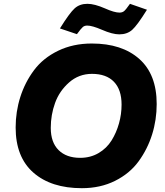

<svg xmlns="http://www.w3.org/2000/svg" viewBox="-20 -972 862 1006"><path d="M246 -302Q246 -226 287 -185.5Q328 -145 400 -145Q454 -145 496.5 -170Q539 -195 564.5 -236Q590 -277 603.5 -325.5Q617 -374 617 -424Q617 -502 577 -543.5Q537 -585 462 -585Q393 -585 342 -540Q291 -495 268.5 -432.5Q246 -370 246 -302ZM62 -304Q62 -387 86.5 -464Q111 -541 158.5 -604.5Q206 -668 284.5 -706Q363 -744 461 -744Q619 -744 710 -663Q801 -582 801 -427Q801 -344 777 -267.5Q753 -191 706.5 -127Q660 -63 583 -24.5Q506 14 409 14Q248 14 155 -67.5Q62 -149 62 -304ZM294 -823Q345 -905 371.5 -928.5Q398 -952 438 -952Q475 -952 530 -928Q579 -906 606 -906Q621 -906 630.5 -914Q640 -922 661 -952L750 -921Q699 -839 672.5 -815.5Q646 -792 605 -792Q569 -792 514 -816Q463 -838 437 -838Q423 -838 414 -830.5Q405 -823 383 -793Z"/></svg>

Font: Nacelle Heavy
Style: Italic
Weight: 800
Italic angle: -12°
Designer: Sora Sagano
Foundry: Sora Sagano
Version: Version 1.000;FEAKit 1.0